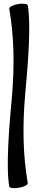

<svg xmlns="http://www.w3.org/2000/svg" viewBox="-20 -838 218 1037"><path d="M30 -791C57 -637 58 -479 45 -323C30 -159 11 61 30 169C31 178 55 181 83 176C110 171 132 160 130 151C103 -3 102 -161 115 -317C130 -481 149 -701 130 -809C129 -817 105 -821 77 -816C50 -811 28 -800 30 -791Z"/></svg>

Font: Nupuram Medium
Style: Regular
Weight: 500
Designer: Santhosh Thottingal (santhosh.thottingal@gmail.com)
Foundry: SMC
Version: Version 1.000